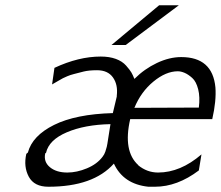

<svg xmlns="http://www.w3.org/2000/svg" viewBox="-20 -703 840 730"><path d="M404 -532 585 -683H660L458 -532ZM80 -118Q83 -120 86 -123Q103 -187 185.5 -228Q268 -269 409 -273L424 -336V-339Q429 -381 409.5 -408.5Q390 -436 349 -436Q318 -436 298 -431Q275 -425 261 -421.5Q247 -418 235.5 -413Q224 -408 219 -405.5Q214 -403 200.5 -395Q187 -387 178 -382L187 -445Q279 -488 363 -488Q396 -488 420.5 -479Q445 -470 459.5 -453.5Q474 -437 479.5 -427.5Q485 -418 491 -403Q529 -441 576.5 -463.5Q624 -486 669 -486Q788 -486 799 -371Q803 -320 787 -250H475Q447 -128 506 -75H505Q539 -47 581 -47Q666 -47 746 -116L736 -55Q654 7 569 7H544Q449 -3 413 -81Q335 7 164 7Q110 7 89.5 -31Q69 -69 80 -118ZM155 -122Q153 -120 152 -120Q145 -88 169.5 -67.5Q194 -47 236 -47Q272 -47 310.5 -63Q349 -79 370 -107Q377 -116 380.5 -126.5Q384 -137 386 -145Q388 -153 392 -180.5Q396 -208 400 -231Q302 -229 234 -200Q166 -171 155 -122ZM491 -293Q531 -293 613 -293.5Q695 -294 736 -294Q741 -334 733.5 -363.5Q726 -393 711 -406.5Q696 -420 682 -426Q668 -432 656 -432Q611 -432 563.5 -393Q516 -354 491 -293Z"/></svg>

Font: Coval
Style: ExtraLight Italic
Weight: 200
Foundry: Context Ltd
Version: Version 001.000